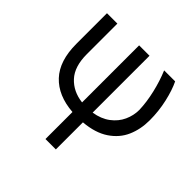

<svg xmlns="http://www.w3.org/2000/svg" viewBox="-191 -700 1097 1097"><g transform="rotate(45 357.5 -151.5)"><path d="M151.4 -530.3V-283.2Q151.4 -183.1 199.7 -130.9Q248 -78.6 327.1 -69.3V-530.3H411.1V-70.8Q470.2 -80.1 510.3 -110.4Q550.3 -140.6 569.6 -182.9Q588.9 -225.1 588.9 -270.5Q586.9 -332 570.8 -400.9Q554.7 -469.7 529.3 -530.3H618.2Q641.1 -483.4 657 -413.6Q672.9 -343.8 672.9 -270.5Q672.9 -197.8 646.7 -138.2Q620.6 -78.6 562 -39.3Q503.4 0 411.1 7.8V226.6H327.1V8.3Q203.1 -1 135.3 -73.2Q67.4 -145.5 67.4 -283.2V-530.3Z"/></g></svg>

Font: Pretendard
Style: Regular
Weight: 400
Designer: Base glyphs from Inter by Rasmus Andersson; Hangeul glyphs from Noto Sans CJK(Source Han Sans) by Jang Soo-young and Kan
Foundry: Kil Hyung-jin
Version: Version 1.309